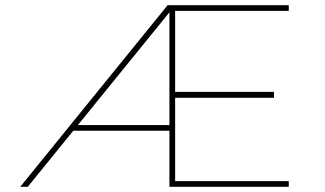

<svg xmlns="http://www.w3.org/2000/svg" viewBox="-20 -720 1252 740"><path d="M58 0 626 -700H1093V-678H655V-366H1036V-343H655V-22H1093V0H633V-216H255L274 -238H633V-685L639 -680L87 0Z"/></svg>

Font: Lexend Mega Thin
Style: Regular
Weight: 250
Version: Version 1.007